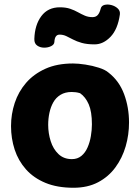

<svg xmlns="http://www.w3.org/2000/svg" viewBox="-20 -839 628 865"><path d="M308.9 -553Q332.7 -553 364.6 -548.1Q396.6 -543.2 425.5 -533.9Q454.4 -524.7 469.2 -511.7Q516.8 -474.7 539.1 -414.9Q561.3 -355.1 561.3 -287Q561.3 -232 546.2 -179.7Q531 -127.4 500.1 -85.2Q469.2 -42.9 422.1 -18Q374.9 6.9 310.9 6.9Q238.1 6.9 184.9 -15.1Q131.7 -37.1 97.1 -75.9Q62.6 -114.7 46.1 -164.9Q29.7 -215.2 29.7 -271Q29.7 -324.6 46.3 -375.1Q63 -425.7 97.4 -465.6Q131.8 -505.4 184.4 -529.2Q237.1 -553 308.9 -553ZM197.1 -276.4Q197.1 -238.9 208.3 -203.3Q219.4 -167.8 243.4 -144.9Q267.3 -122.1 304 -122.1Q329 -122.1 346.6 -136.5Q364.1 -150.9 374.4 -174.6Q384.8 -198.2 389.4 -225.8Q394.1 -253.4 394.1 -278.9Q394.1 -336 379.7 -369.2Q365.2 -402.3 340.8 -419.1Q330.1 -422.3 321.5 -423.4Q312.9 -424.6 303 -424.6Q273.7 -424.6 252.9 -412Q232.1 -399.4 220.2 -378.2Q208.3 -357 202.7 -330.8Q197.1 -304.7 197.1 -276.4ZM406.3 -639.1Q371.8 -639.1 348.5 -645.7Q325.2 -652.3 308.8 -661.1Q292.4 -669.8 278.4 -676.4Q264.4 -683 248.4 -683Q226.7 -683 225 -650.1Q224.4 -638.1 210.3 -631.1Q196.2 -624.1 178.6 -624.3Q161 -624.4 147.6 -633.7Q134.1 -642.9 134.7 -663.6Q136.6 -726.6 166.2 -766.3Q195.8 -806.1 249.7 -806.1Q276.7 -806.1 296.2 -799.4Q315.7 -792.7 331.2 -783.9Q346.7 -775.2 362.2 -768.5Q377.7 -761.8 396.7 -761.8Q411.7 -761.8 420.2 -771.2Q428.7 -780.7 433.3 -798.9Q436.3 -813.2 450.7 -816.9Q465.1 -820.6 481.9 -816.2Q498.7 -811.8 510.4 -800.9Q522.1 -790.1 520.1 -774.2Q510.8 -707.6 478.1 -673.3Q445.3 -639.1 406.3 -639.1Z"/></svg>

Font: Playpen Sans Deva
Style: Regular
Weight: 400
Designer: Pooja Saxena, Gunjan Panchal, Laura Meseguer, Veronika Burian, José Scaglione
Foundry: TypeTogether
Version: Version 2.000